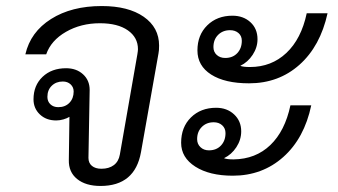

<svg xmlns="http://www.w3.org/2000/svg" viewBox="-20 -606 1120 636"><path d="M208 -76 210 -219Q202 -214 190 -210.5Q178 -207 166 -207Q133 -207 112 -227Q91 -247 91 -277Q91 -323 121 -351.5Q151 -380 199 -380Q233 -380 255 -360Q277 -340 277 -308L273 -83Q273 -66 284.5 -56.5Q296 -47 316 -47Q341 -47 357 -59Q373 -71 377 -94L435 -426Q437 -438 437 -443Q437 -482 403.5 -505.5Q370 -529 311 -529Q248 -529 198.5 -500.5Q149 -472 133 -426H64Q81 -500 149 -543Q217 -586 317 -586Q405 -586 456 -550.5Q507 -515 507 -455Q507 -438 505 -429L447 -102Q427 10 313 10Q264 10 235.5 -13Q207 -36 208 -76ZM224 -303Q224 -317 214 -326.5Q204 -336 188 -336Q166 -336 151.5 -322Q137 -308 137 -285Q137 -270 147 -260.5Q157 -251 173 -251Q196 -251 210 -265.5Q224 -280 224 -303Z M634 -439Q634 -490 666.5 -522Q699 -554 750 -554Q786 -554 809.5 -532.5Q833 -511 833 -476Q833 -449 817 -424.5Q801 -400 776 -388Q785 -384 808 -384Q879 -384 928.5 -430.5Q978 -477 996 -562H1065Q1041 -453 972 -391.5Q903 -330 805 -330Q725 -330 679.5 -359Q634 -388 634 -439ZM781 -471Q781 -487 770 -496.5Q759 -506 742 -506Q718 -506 702.5 -490.5Q687 -475 687 -450Q687 -434 698 -424Q709 -414 726 -414Q751 -414 766 -430Q781 -446 781 -471ZM580 -133Q580 -185 612.5 -217Q645 -249 696 -249Q732 -249 755.5 -227Q779 -205 779 -171Q779 -143 763 -118.5Q747 -94 722 -82Q731 -78 754 -78Q827 -79 875.5 -125.5Q924 -172 942 -257H1011Q988 -148 918.5 -86Q849 -24 751 -24Q674 -24 627 -54Q580 -84 580 -133ZM727 -165Q727 -181 716 -191Q705 -201 688 -201Q664 -201 648.5 -185.5Q633 -170 633 -145Q633 -129 644 -118.5Q655 -108 672 -108Q697 -108 712 -124Q727 -140 727 -165Z"/></svg>

Font: Sarabun Light
Style: Italic
Weight: 300
Italic angle: -10°
Designer: Suppakit Chalermlarp | Katatrad Co.,Ltd.
Foundry: Cadson Demak Co.,Ltd.
Version: Version 1.000; ttfautohint (v1.6)